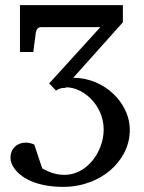

<svg xmlns="http://www.w3.org/2000/svg" viewBox="-20 -500 561 750"><path d="M238 -159C277 -159 312 -137 334 -115C361 -88 385 -47 385 6C385 53 366 96 343 125C319 155 282 183 231 183C196 183 169 171 145 158L114 65C108 61 91 57 81 57C46 57 21 81 21 116C21 129 25 142 34 155C68 205 140 230 227 230C304 230 368 202 411 165C451 130 487 77 487 8C487 -53 456 -102 422 -134C386 -168 333 -196 266 -196L460 -413V-480H58V-297H110L120 -373C121 -382 128 -394 139 -394H372L172 -174L199 -146C208 -153 219 -157 237 -157Z"/></svg>

Font: Veleka
Style: Regular
Weight: 400
Designer: Stefan Peev, Context Ltd, 2016; SIL International, 1997-2014.
Foundry: Stefan Peev, Context Ltd, 2016
Version: Version 1.000